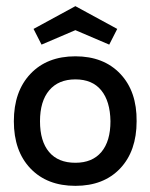

<svg xmlns="http://www.w3.org/2000/svg" viewBox="-20 -590 489 624"><path d="M115 -445 89 -496 225 -570 361 -496 335 -445 225 -492ZM424 -196Q424 -99 370.5 -42.5Q317 14 225 14Q133 14 79 -42.5Q25 -99 25 -196Q25 -293 79 -350Q133 -407 225 -407Q317 -407 371 -350Q425 -293 424 -196ZM225 -61Q280 -61 309.5 -96Q339 -131 339 -196Q338 -261 309 -296.5Q280 -332 225 -332Q170 -332 140 -296.5Q110 -261 110 -196Q110 -131 139.5 -96Q169 -61 225 -61Z"/></svg>

Font: MB Grotesk
Style: Regular
Weight: 400
Designer: Nawras Khrais
Foundry: Nawras Khrais
Version: Version 1.000;PS 001.000;hotconv 1.0.88;makeotf.lib2.5.64775